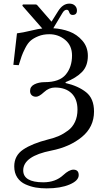

<svg xmlns="http://www.w3.org/2000/svg" viewBox="-20 -814 582 1066"><path d="M54.2 -454.1 74.2 -628.9Q106.4 -632.8 151.6 -643.8Q196.8 -654.8 214.8 -655.8L104 -782.2L106.9 -789.1H179.2L185.1 -787.1L266.1 -693.8L303.2 -752.9Q329.1 -793.9 365.2 -793.9Q384.3 -793.9 395.8 -783Q407.2 -772 407.2 -755.9Q407.2 -731 382.8 -731Q368.7 -731 363.8 -747.1Q359.9 -760.3 350.1 -759.8Q336.9 -759.8 326.2 -741.2L275.9 -657.2Q323.7 -654.3 365.5 -638.7Q407.2 -623 437.5 -588.1Q467.8 -553.2 467.8 -503.9Q467.8 -447.8 435.3 -414.3Q402.8 -380.9 344.2 -357.9V-353Q414.1 -336.9 458 -302Q502 -267.1 502 -194.8Q502 -108.9 434.6 -53.5Q367.2 2 265.1 22Q109.4 52.7 108.9 131.8Q108.9 197.8 220.2 198.2Q288.1 198.2 331.1 158.2Q363.3 128.4 387.2 127.9Q417 127.9 417 158.2Q417 189 366.5 210.4Q315.9 231.9 238.8 231.9Q206.5 231.9 178.2 227.1Q149.9 222.2 121.3 209.5Q92.8 196.8 75.9 171.4Q59.1 146 59.1 109.9Q59.1 49.8 108.6 16.4Q158.2 -17.1 248 -40Q281.2 -47.9 307.1 -59.3Q333 -70.8 357.9 -89.4Q382.8 -107.9 396.5 -137.5Q410.2 -167 410.2 -205.1Q410.2 -264.2 377.2 -296.1Q344.2 -328.1 285.2 -328.1Q252 -328.1 224.4 -302.5Q196.8 -276.9 180.2 -276.9Q165 -276.9 156 -285.4Q147 -293.9 147 -309.1Q147 -334 171.4 -345.9Q195.8 -357.9 228 -357.9Q310.1 -357.9 345 -399.9Q379.9 -441.9 379.9 -505.9Q379.9 -561 342 -592.5Q304.2 -624 253.9 -624Q219.7 -624 192.9 -613Q166 -602.1 149.9 -588.1Q133.8 -574.2 119.9 -546.6Q106 -519 100.1 -502Q94.2 -484.9 84 -452.1Z"/></svg>

Font: Linux Libertine O
Style: Regular
Weight: 400
Designer: Philipp H. Poll
Foundry: Philipp H. Poll
Version: Version 5.3.0